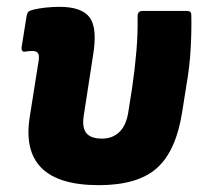

<svg xmlns="http://www.w3.org/2000/svg" viewBox="-20 -529 595 561"><path d="M269 12Q151 12 101 -38.5Q51 -89 67 -188L91 -340Q96 -364 92 -372Q88 -380 75 -380Q68 -380 63 -379.5Q58 -379 53 -378Q42 -377 43 -390L58 -484Q60 -492 63.5 -495Q67 -498 78 -501Q95 -505 115 -507Q135 -509 154 -509Q219 -509 242 -478Q265 -447 252 -368L225 -193Q219 -157 232 -140.5Q245 -124 278 -124Q309 -124 329 -143.5Q349 -163 355 -202L366 -272Q374 -326 378.5 -379Q383 -432 382 -482Q382 -497 397 -497H527Q539 -497 539 -485Q540 -438 537 -385.5Q534 -333 525 -282L512 -200Q494 -87 438 -37.5Q382 12 269 12Z"/></svg>

Font: Sofia Sans Black
Style: Italic
Weight: 900
Italic angle: -9°
Version: Version 4.100-B